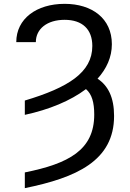

<svg xmlns="http://www.w3.org/2000/svg" viewBox="-20 -757 671 990"><path d="M108 -238.6V-164.8C233.3 -191.8 343.4 -237.2 423.3 -297.6C453.5 -271.7 465.9 -229.4 465.9 -166.2C465.9 17 333.8 86.6 108 132.1V213.1C373.6 159.1 568.2 72.4 568.2 -159.1C568.2 -254.6 537.6 -315.3 483 -351.2C529.8 -403.1 556.8 -462.7 556.8 -529.1C556.8 -662.6 453.8 -737.2 313.2 -737.2C168.3 -737.2 63.9 -660.5 63.9 -539.8H164.8C164.8 -608 223 -654.8 313.2 -654.8C404.8 -654.8 456 -605.8 456 -519.9C456 -382.8 331 -305.4 108 -238.6Z"/></svg>

Font: Magic Ui Pro
Style: Regular
Weight: 400
Designer: Stefan Endress, Andreas Faust
Version: Version 1.000;FEAKit 1.0